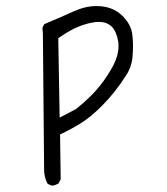

<svg xmlns="http://www.w3.org/2000/svg" viewBox="-20 -481 540 621"><path d="M300.3 -410.2Q323.2 -410.2 337.9 -397.9L341.3 -395Q356.4 -379.9 362.3 -347.2Q363.3 -338.9 363.3 -331.1Q363.3 -302.2 346.7 -270Q316.9 -213.9 274.4 -171.4Q253.9 -150.9 226.1 -128.4L172.9 -100.6L168.5 -357.4L174.3 -361.3Q206.5 -383.8 234.4 -395Q262.2 -406.2 289.1 -409.7Q294.9 -410.2 300.3 -410.2ZM408.7 -298.8Q410.2 -314.5 410.2 -332Q410.2 -349.6 408.2 -367.4Q406.2 -385.3 398.4 -399.9Q390.6 -415 376.5 -429.2Q344.7 -461.4 292 -461.4Q255.9 -461.4 217.3 -443.8Q169.9 -422.4 123 -402.8L117.2 -391.1L118.7 -372.6L122.6 59.1Q122.6 63 122.6 66.4Q122.6 91.8 133.3 112.3Q140.6 118.2 150.4 119.6Q160.2 117.7 169.4 112.3L176.3 98.6L174.3 -46.4L182.1 -49.8Q210.4 -63.5 236.8 -79.6Q271.5 -100.1 309.6 -138.7Q351.6 -180.2 388.2 -237.8Q406.2 -265.1 408.7 -298.8Z"/></svg>

Font: NaikaiFont
Style: ExtraLight
Weight: 200
Version: Version 1.89